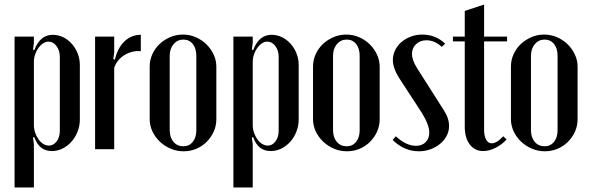

<svg xmlns="http://www.w3.org/2000/svg" viewBox="-20 -656 2594 844"><path d="M125 -438 131 -436Q156 -503 212 -503Q236 -503 257.5 -492.5Q279 -482 295.5 -463.5Q312 -445 321.5 -421Q331 -397 331 -370V-131Q331 -103 321 -77.5Q311 -52 294 -33Q277 -14 255 -3Q233 8 208 8Q152 8 131 -53L125 -51L129 -23V168H44V-495H129V-467ZM129 -107Q129 -89 134.5 -73Q140 -57 149 -44Q158 -31 170 -23.5Q182 -16 195 -16Q215 -16 229 -34.5Q243 -53 243 -82V-406Q243 -434 228.5 -453.5Q214 -473 193 -473Q181 -473 169.5 -465.5Q158 -458 149 -445.5Q140 -433 134.5 -417Q129 -401 129 -384Z M482 -495V-425L478 -396L485 -394Q497 -445 527 -474Q557 -503 599 -503V-431Q581 -433 562.5 -428.5Q544 -424 528 -414.5Q512 -405 500 -390.5Q488 -376 482 -358V0H398V-495Z M784 -504Q814 -504 840.5 -492.5Q867 -481 887 -461.5Q907 -442 919 -416.5Q931 -391 931 -363V-132Q931 -103 919.5 -77.5Q908 -52 888.5 -32.5Q869 -13 843 -2Q817 9 787 9Q757 9 730 -2.5Q703 -14 682.5 -33.5Q662 -53 650 -78.5Q638 -104 638 -132V-363Q638 -392 649.5 -417.5Q661 -443 681 -462Q701 -481 727.5 -492.5Q754 -504 784 -504ZM786 -482Q760 -482 743 -462Q726 -442 726 -411V-84Q726 -52 742.5 -32.5Q759 -13 786 -13Q812 -13 827.5 -32.5Q843 -52 843 -84V-411Q843 -443 827.5 -462.5Q812 -482 786 -482Z M1087 -438 1093 -436Q1118 -503 1174 -503Q1198 -503 1219.5 -492.5Q1241 -482 1257.5 -463.5Q1274 -445 1283.5 -421Q1293 -397 1293 -370V-131Q1293 -103 1283 -77.5Q1273 -52 1256 -33Q1239 -14 1217 -3Q1195 8 1170 8Q1114 8 1093 -53L1087 -51L1091 -23V168H1006V-495H1091V-467ZM1091 -107Q1091 -89 1096.5 -73Q1102 -57 1111 -44Q1120 -31 1132 -23.5Q1144 -16 1157 -16Q1177 -16 1191 -34.5Q1205 -53 1205 -82V-406Q1205 -434 1190.5 -453.5Q1176 -473 1155 -473Q1143 -473 1131.5 -465.5Q1120 -458 1111 -445.5Q1102 -433 1096.5 -417Q1091 -401 1091 -384Z M1502 -504Q1532 -504 1558.5 -492.5Q1585 -481 1605 -461.5Q1625 -442 1637 -416.5Q1649 -391 1649 -363V-132Q1649 -103 1637.5 -77.5Q1626 -52 1606.5 -32.5Q1587 -13 1561 -2Q1535 9 1505 9Q1475 9 1448 -2.5Q1421 -14 1400.5 -33.5Q1380 -53 1368 -78.5Q1356 -104 1356 -132V-363Q1356 -392 1367.5 -417.5Q1379 -443 1399 -462Q1419 -481 1445.5 -492.5Q1472 -504 1502 -504ZM1504 -482Q1478 -482 1461 -462Q1444 -442 1444 -411V-84Q1444 -52 1460.5 -32.5Q1477 -13 1504 -13Q1530 -13 1545.5 -32.5Q1561 -52 1561 -84V-411Q1561 -443 1545.5 -462.5Q1530 -482 1504 -482Z M1922 -450Q1890 -479 1855 -479Q1827 -479 1809 -462Q1791 -445 1791 -419Q1791 -392 1813 -357L1930 -173Q1954 -137 1954 -102Q1954 -79 1943.5 -59Q1933 -39 1915 -24Q1897 -9 1873 0Q1849 9 1822 9Q1756 9 1706 -41L1720 -57Q1765 -15 1809 -15Q1835 -15 1851 -31Q1867 -47 1867 -73Q1867 -108 1833 -162L1732 -317Q1707 -358 1707 -392Q1707 -415 1717 -435.5Q1727 -456 1744.5 -471Q1762 -486 1785.5 -495Q1809 -504 1836 -504Q1895 -504 1937 -464Z M2104 8Q2067 8 2045 -21Q2023 -50 2023 -100V-474H1971V-495H2023V-608L2108 -636V-495H2209V-474H2108V-86Q2108 -58 2117 -42Q2126 -26 2141 -26Q2164 -26 2192 -57L2207 -43Q2186 -20 2158 -6Q2130 8 2104 8Z M2372 -504Q2402 -504 2428.5 -492.5Q2455 -481 2475 -461.5Q2495 -442 2507 -416.5Q2519 -391 2519 -363V-132Q2519 -103 2507.5 -77.5Q2496 -52 2476.5 -32.5Q2457 -13 2431 -2Q2405 9 2375 9Q2345 9 2318 -2.5Q2291 -14 2270.5 -33.5Q2250 -53 2238 -78.5Q2226 -104 2226 -132V-363Q2226 -392 2237.5 -417.5Q2249 -443 2269 -462Q2289 -481 2315.5 -492.5Q2342 -504 2372 -504ZM2374 -482Q2348 -482 2331 -462Q2314 -442 2314 -411V-84Q2314 -52 2330.5 -32.5Q2347 -13 2374 -13Q2400 -13 2415.5 -32.5Q2431 -52 2431 -84V-411Q2431 -443 2415.5 -462.5Q2400 -482 2374 -482Z"/></svg>

Font: Moniqa SemBd Heading
Style: Regular
Weight: 600
Designer: Rajesh Rajput
Foundry: Rajesh Rajput
Version: Version 1.000